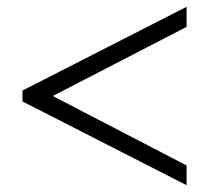

<svg xmlns="http://www.w3.org/2000/svg" viewBox="-20 -613 622 564"><path d="M46 -315V-347L528 -593V-534L135 -331L528 -127V-69Z"/></svg>

Font: TavirajRegular
Style: Regular
Weight: 400
Designer: Katatrad Team
Foundry: CadsonDemak
Version: Version 1.001